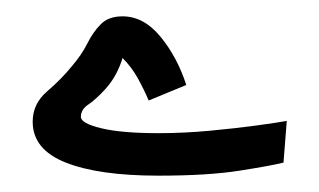

<svg xmlns="http://www.w3.org/2000/svg" viewBox="-20 -209 391 235"><path d="M174 6Q101 6 60.5 -10Q20 -26 20 -60Q20 -82 37.5 -97Q55 -112 68 -128Q80 -142 87 -156Q94 -170 103.5 -179.5Q113 -189 130 -189Q156 -189 176.5 -164Q197 -139 208 -105L162 -86Q156 -100 148.5 -113.5Q141 -127 130 -138Q127 -128 122 -118.5Q117 -109 109 -100Q97 -87 88 -81Q79 -75 79 -66Q79 -58 104 -52Q129 -46 174 -46Q205 -46 237 -49Q269 -52 294.5 -55.5Q320 -59 331 -61L327 -10Q311 -6 272.5 0Q234 6 174 6Z"/></svg>

Font: Go Noto Kurrent-Regular
Style: Regular
Weight: 400
Designer: Monotype Design Team
Foundry: Monotype Imaging Inc.
Version: Version 2.012; ttfautohint (v1.8.4.7-5d5b)